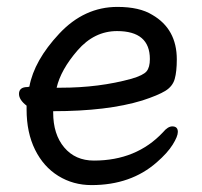

<svg xmlns="http://www.w3.org/2000/svg" viewBox="-20 -512 584 556"><path d="M245 24Q192 24 149 -2.5Q106 -29 81.5 -78.5Q57 -128 57 -195V-206Q35 -223 35 -240Q35 -260 60 -260L65 -261Q79 -337 151.5 -414.5Q224 -492 320 -492Q384 -492 421 -469Q492 -428 492 -340Q492 -305 486 -283.5Q480 -262 459 -249Q438 -236 392 -221Q291 -190 134 -190V-186Q134 -123 166 -85Q198 -47 252 -47Q375 -47 452 -129Q466 -146 479 -146Q495 -146 495 -130Q495 -117 480 -93Q465 -69 434 -42Q359 24 245 24ZM144 -258H156Q267 -258 361 -284Q395 -294 404.5 -305.5Q414 -317 414 -341Q414 -422 319 -422Q253 -422 204.5 -366Q156 -310 144 -258Z"/></svg>

Font: LXGW WenKai TC
Style: Bold
Weight: 700
Designer: LXGW / Fontworks Inc.
Foundry: LXGW / Fontworks Inc.
Version: Version 1.330;April 28, 2024